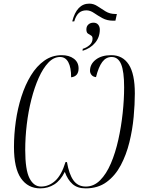

<svg xmlns="http://www.w3.org/2000/svg" viewBox="-20 -1028 792 1058"><path d="M378 -910Q403 -1008 472 -1008Q496 -1008 517 -994Q538 -980 561.5 -965.5Q585 -951 615 -951H624L616 -914H603Q570 -914 544.5 -928Q519 -942 498 -956.5Q477 -971 456 -971Q430 -971 414 -956Q398 -941 389 -910ZM436 -759Q457 -765 473.5 -779.5Q490 -794 490 -815Q490 -828 481.5 -832.5Q473 -837 464.5 -843Q456 -849 456 -866Q456 -883 467 -893Q478 -903 495 -903Q512 -903 521 -892Q530 -881 530 -865Q530 -823 504 -792Q478 -761 435 -748ZM202 10Q134 10 95.5 -45.5Q57 -101 57 -218Q57 -287 67 -358.5Q77 -430 98 -495.5Q119 -561 150.5 -612.5Q182 -664 224.5 -694Q267 -724 320 -724Q361 -724 387 -704.5Q413 -685 413 -651Q413 -607 372 -602Q372 -656 356.5 -685Q341 -714 311 -714Q276 -714 246.5 -683Q217 -652 193.5 -599.5Q170 -547 153 -480.5Q136 -414 127.5 -342Q119 -270 119 -202Q119 -92 142.5 -46Q166 0 206 0Q249 0 284 -31.5Q319 -63 341 -135H349Q360 -69 384.5 -34.5Q409 0 453 0Q497 0 531.5 -34.5Q566 -69 591 -127.5Q616 -186 632 -258Q648 -330 656 -405Q664 -480 664 -547Q664 -634 647.5 -674Q631 -714 595 -714Q564 -714 543.5 -686.5Q523 -659 509 -603Q492 -605 484 -615.5Q476 -626 476 -638Q476 -675 508 -699.5Q540 -724 593 -724Q656 -724 689.5 -672.5Q723 -621 723 -513Q723 -454 716.5 -383.5Q710 -313 693 -244Q676 -175 645.5 -117.5Q615 -60 567.5 -25Q520 10 452 10Q407 10 380 -13.5Q353 -37 337 -81Q314 -34 279.5 -12Q245 10 202 10Z"/></svg>

Font: Noto Serif Display ExtraCondensed Light
Style: Italic
Weight: 300
Width: 2
Italic angle: -12°
Designer: Monotype Design Team
Foundry: Monotype Imaging Inc.
Version: Version 2.009